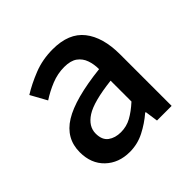

<svg xmlns="http://www.w3.org/2000/svg" viewBox="-148 -711 872 872"><g transform="rotate(-45 287.5 -275.0)"><path d="M217 14Q146 14 100.5 -29.5Q55 -73 55 -146Q55 -235 133.5 -283.5Q212 -332 384 -351Q384 -383 374.5 -410Q365 -437 342.5 -453.5Q320 -470 279 -470Q236 -470 195.5 -453.5Q155 -437 120 -414L77 -492Q120 -519 176.5 -541.5Q233 -564 299 -564Q402 -564 450.5 -502.5Q499 -441 499 -331V0H405L396 -63H392Q355 -31 311 -8.5Q267 14 217 14ZM252 -78Q288 -78 319 -95Q350 -112 384 -143V-277Q262 -263 214 -232Q166 -201 166 -155Q166 -114 190.5 -96Q215 -78 252 -78Z"/></g></svg>

Font: Source Han Sans SC Medium
Style: Regular
Weight: 500
Designer: Ryoko NISHIZUKA 西塚涼子 (kana, bopomofo & ideographs); Paul D. Hunt (Latin, Greek & Cyrillic); Sandoll Communications 산돌커뮤니
Foundry: Adobe
Version: Version 2.004;hotconv 1.0.118;makeotfexe 2.5.65603